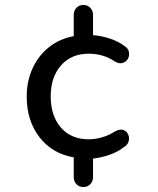

<svg xmlns="http://www.w3.org/2000/svg" viewBox="-20 -634 640 776"><path d="M317 122Q300 122 289 110.5Q278 99 278 82V2Q191 -13 139.5 -79.5Q88 -146 88 -244Q88 -306 111.5 -357.5Q135 -409 177.5 -443Q220 -477 278 -488V-574Q278 -591 289 -602.5Q300 -614 317 -614Q334 -614 345 -602.5Q356 -591 356 -574V-492Q391 -489 424.5 -478Q458 -467 483 -448Q498 -439 501 -424.5Q504 -410 497.5 -397.5Q491 -385 477 -380Q463 -375 445 -385Q398 -417 339 -417Q268 -417 226.5 -369.5Q185 -322 185 -245Q185 -166 226 -118.5Q267 -71 339 -71Q365 -71 392.5 -79Q420 -87 445 -103Q466 -114 479.5 -108.5Q493 -103 498.5 -89.5Q504 -76 499.5 -61.5Q495 -47 480 -39Q456 -20 423 -8.5Q390 3 356 7V82Q356 99 345 110.5Q334 122 317 122Z"/></svg>

Font: Chiron GoRound TC
Style: Regular
Weight: 400
Designer: Ryoko NISHIZUKA 西塚涼子 (kana, bopomofo & ideographs); Paul D. Hunt (Latin, Greek & Cyrillic); Sandoll Communications 산돌커뮤니
Foundry: Adobe
Version: Version 1.000;hotconv 1.1.1;makeotfexe 2.6.0